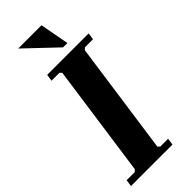

<svg xmlns="http://www.w3.org/2000/svg" viewBox="-280 -896 933 933"><g transform="rotate(-45 186.5 -430.0)"><path d="M315 -635 305 -625 223 -45 233 -35H287L282 0H-3L2 -35H58L68 -45L150 -625L140 -635H86L91 -670H376L371 -635ZM82 -860H242L270 -710H240Z"/></g></svg>

Font: Brygada 1918
Style: Bold Italic
Weight: 700
Italic angle: -8°
Designer: Mateusz Machalski | Borys Kosmynka | Przemek Hoffer
Foundry: NIEPODLEGLA 2018
Version: Version 3.006